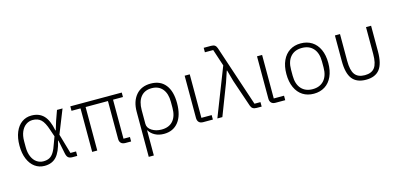

<svg xmlns="http://www.w3.org/2000/svg" viewBox="-81 -1321 4318 2076"><g transform="rotate(-15 2078.0 -282.5)"><path d="M579 0Q547 0 531 -14Q515 -28 508 -65L478 -213H474Q446 -92 397 -39.5Q348 13 265 13Q204 13 157 -21Q110 -55 83.5 -118.5Q57 -182 57 -268Q57 -355 83.5 -419Q110 -483 157 -516.5Q204 -550 265 -550Q350 -550 401 -498Q452 -446 475 -327H479L509 -425L549 -537H611L505 -271L569 -50H632V0ZM422 -195 449 -268 422 -347Q394 -434 358.5 -467Q323 -500 265 -500Q224 -500 190.5 -476.5Q157 -453 137.5 -408.5Q118 -364 118 -301V-236Q118 -174 137.5 -129Q157 -84 190.5 -61Q224 -38 265 -38Q304 -38 331.5 -52Q359 -66 380.5 -100Q402 -134 422 -195Z M1163 -50H1235V0H1172Q1139 0 1122.5 -16.5Q1106 -33 1106 -62V-487H856V0H799V-487H698V-537H1274V-487H1163Z M1376 -294Q1376 -411 1435 -480.5Q1494 -550 1600 -550Q1707 -550 1764.5 -478Q1822 -406 1822 -272Q1822 -136 1763.5 -61.5Q1705 13 1601 13Q1544 13 1501 -10Q1458 -33 1437 -70H1433V210H1376ZM1761 -236V-303Q1761 -395 1718 -447Q1675 -499 1597 -499Q1519 -499 1476 -446.5Q1433 -394 1433 -298V-144Q1433 -98 1479 -68.5Q1525 -39 1588 -39Q1672 -39 1716.5 -90.5Q1761 -142 1761 -236Z M2041 0Q2010 0 1994 -17Q1978 -34 1978 -64V-537H2035V-50H2150V0Z M2348 -725H2255V-775H2337Q2365 -775 2379.5 -764.5Q2394 -754 2402 -731L2629 -49H2696V1H2641Q2613 1 2597.5 -9.5Q2582 -20 2574 -43L2471 -346L2436 -472H2432L2390 -347L2256 1H2200L2410 -537Z M2851 0Q2820 0 2804 -17Q2788 -34 2788 -64V-537H2845V-50H2960V0Z M3045 -269Q3045 -356 3074 -419.5Q3103 -483 3155.5 -516.5Q3208 -550 3279 -550Q3350 -550 3403 -516.5Q3456 -483 3485 -419.5Q3514 -356 3514 -269Q3514 -182 3485 -118Q3456 -54 3403 -20.5Q3350 13 3279 13Q3208 13 3155.5 -20.5Q3103 -54 3074 -118Q3045 -182 3045 -269ZM3452 -235V-302Q3452 -396 3406 -447.5Q3360 -499 3279 -499Q3198 -499 3152 -447.5Q3106 -396 3106 -302V-235Q3106 -141 3152 -89.5Q3198 -38 3279 -38Q3360 -38 3406 -89.5Q3452 -141 3452 -235Z M3717 -237Q3717 -130 3752 -84Q3787 -38 3863 -38Q3939 -38 3973.5 -84Q4008 -130 4008 -237V-537H4065V-251Q4065 -112 4015.5 -49.5Q3966 13 3863 13Q3759 13 3709.5 -50Q3660 -113 3660 -251V-537H3717Z"/></g></svg>

Font: IBM Plex Sans JP Light
Style: Regular
Weight: 300
Designer: Mike Abbink; Paul van der Laan; Pieter van Rosmalen; Wujin Sim; Yejin Wi; Jinhee Kim; Boomi Park; Yona Kim; Kichan Ma
Foundry: Sandoll Inc.
Version: Version 1.002